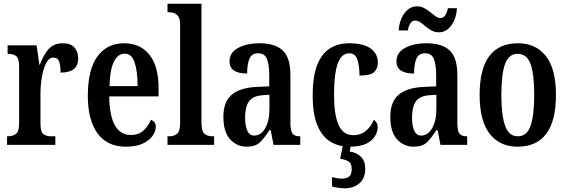

<svg xmlns="http://www.w3.org/2000/svg" viewBox="-20 -780 3053 1034"><path d="M18 0V-46H21Q48 -46 65.5 -58.5Q83 -71 83 -118V-422Q83 -466 67 -478Q51 -490 24 -490H21V-536H177L192 -432H195Q213 -483 241 -515Q269 -547 318 -547Q361 -547 381 -524Q401 -501 401 -465Q401 -389 306 -389Q306 -430 298 -450Q290 -470 267 -470Q244 -470 228.5 -440Q213 -410 205.5 -365.5Q198 -321 198 -276V-113Q198 -69 214 -57.5Q230 -46 255 -46H278V0Z M658 10Q557 10 505 -62Q453 -134 453 -264Q453 -405 504.5 -476Q556 -547 649 -547Q735 -547 784.5 -485.5Q834 -424 834 -305V-261H568Q570 -154 599.5 -103.5Q629 -53 685 -53Q726 -53 752.5 -77Q779 -101 793 -135Q804 -131 811.5 -122Q819 -113 819 -97Q819 -74 802.5 -49.5Q786 -25 750.5 -7.5Q715 10 658 10ZM721 -316Q721 -396 705 -443.5Q689 -491 652 -491Q614 -491 592.5 -445.5Q571 -400 570 -316Z M882 0V-46H892Q918 -46 934 -60Q950 -74 950 -119V-649Q950 -677 940.5 -691Q931 -705 917.5 -709.5Q904 -714 892 -714H882V-760H1065V-119Q1065 -74 1081 -60Q1097 -46 1124 -46H1133V0Z M1308 10Q1256 10 1219.5 -29.5Q1183 -69 1183 -151Q1183 -232 1228 -270Q1273 -308 1364 -312L1430 -315V-373Q1430 -430 1418 -461.5Q1406 -493 1370 -493Q1336 -493 1323.5 -464Q1311 -435 1311 -384Q1216 -384 1216 -449Q1216 -497 1262.5 -522Q1309 -547 1379 -547Q1461 -547 1502.5 -508.5Q1544 -470 1544 -375V-118Q1544 -76 1555 -61Q1566 -46 1594 -46H1597V0H1453L1438 -79H1431Q1405 -38 1380.5 -14Q1356 10 1308 10ZM1349 -50Q1386 -50 1408.5 -90Q1431 -130 1431 -191V-270L1393 -267Q1340 -263 1320 -233Q1300 -203 1300 -146Q1300 -102 1312 -76Q1324 -50 1349 -50Z M1862 10Q1803 10 1758.5 -17.5Q1714 -45 1689 -105.5Q1664 -166 1664 -265Q1664 -373 1690 -434.5Q1716 -496 1760 -521.5Q1804 -547 1858 -547Q1938 -547 1976.5 -518.5Q2015 -490 2015 -444Q2015 -411 1995 -392Q1975 -373 1916 -373Q1916 -422 1905 -457.5Q1894 -493 1861 -493Q1836 -493 1818 -473Q1800 -453 1789.5 -403.5Q1779 -354 1779 -266Q1779 -162 1803.5 -107Q1828 -52 1882 -52Q1924 -52 1952 -76.5Q1980 -101 1993 -135Q2003 -128 2008.5 -118.5Q2014 -109 2014 -94Q2014 -72 2000 -47.5Q1986 -23 1953 -6.5Q1920 10 1862 10ZM1836 234Q1824 234 1803.5 231.5Q1783 229 1768 224V174Q1800 182 1822 182Q1846 182 1860 171Q1874 160 1874 130Q1874 100 1857 89.5Q1840 79 1812 75L1829 -9H1872L1863 36Q1900 41 1923.5 64Q1947 87 1947 128Q1947 180 1916 207Q1885 234 1836 234Z M2207 10Q2155 10 2118.5 -29.5Q2082 -69 2082 -151Q2082 -232 2127 -270Q2172 -308 2263 -312L2329 -315V-373Q2329 -430 2317 -461.5Q2305 -493 2269 -493Q2235 -493 2222.5 -464Q2210 -435 2210 -384Q2115 -384 2115 -449Q2115 -497 2161.5 -522Q2208 -547 2278 -547Q2360 -547 2401.5 -508.5Q2443 -470 2443 -375V-118Q2443 -76 2454 -61Q2465 -46 2493 -46H2496V0H2352L2337 -79H2330Q2304 -38 2279.5 -14Q2255 10 2207 10ZM2248 -50Q2285 -50 2307.5 -90Q2330 -130 2330 -191V-270L2292 -267Q2239 -263 2219 -233Q2199 -203 2199 -146Q2199 -102 2211 -76Q2223 -50 2248 -50ZM2344 -606Q2322 -606 2304.5 -615.5Q2287 -625 2272.5 -637.5Q2258 -650 2244 -659.5Q2230 -669 2216 -669Q2199 -669 2189 -652.5Q2179 -636 2177 -616H2127Q2129 -650 2141.5 -679.5Q2154 -709 2175.5 -727.5Q2197 -746 2226 -746Q2247 -746 2264.5 -736.5Q2282 -727 2297 -714.5Q2312 -702 2325.5 -692.5Q2339 -683 2352 -683Q2369 -683 2379 -699.5Q2389 -716 2392 -736H2441Q2439 -701 2426.5 -671.5Q2414 -642 2393 -624Q2372 -606 2344 -606Z M2767 10Q2672 10 2617.5 -59Q2563 -128 2563 -269Q2563 -547 2770 -547Q2865 -547 2919.5 -478.5Q2974 -410 2974 -269Q2974 -128 2921.5 -59Q2869 10 2767 10ZM2769 -46Q2818 -46 2837.5 -103Q2857 -160 2857 -269Q2857 -379 2837.5 -434.5Q2818 -490 2768 -490Q2719 -490 2699.5 -434.5Q2680 -379 2680 -269Q2680 -160 2700 -103Q2720 -46 2769 -46Z"/></svg>

Font: Noto Serif Ethiopic ExtraCondensed SemiBold
Style: Regular
Weight: 600
Width: 2
Designer: Monotype Design Team
Foundry: Monotype Imaging Inc.
Version: Version 2.102; ttfautohint (v1.8.4.7-5d5b)